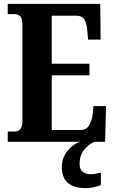

<svg xmlns="http://www.w3.org/2000/svg" viewBox="-20 -734 591 994"><path d="M20 0V-53H57Q96 -53 96 -109V-600Q96 -640 83.5 -650.5Q71 -661 56 -661H20V-714H499L501 -529H436L432 -576Q429 -614 416.5 -633.5Q404 -653 373 -653H248V-404H443V-344H248V-61H397Q426 -61 440 -83Q454 -105 459 -138L464 -185H529L524 0ZM428 240Q364 240 332 213.5Q300 187 300 130Q300 83 330 46.5Q360 10 397 0H469Q443 10 417.5 39Q392 68 392 115Q392 143 408.5 155.5Q425 168 449 168Q470 168 502 160V224Q488 231 464.5 235.5Q441 240 428 240Z"/></svg>

Font: Noto Serif Khmer ExtraCondensed ExtraBold
Style: Regular
Weight: 800
Width: 2
Designer: Danh Hong and the Monotype Design Team
Foundry: Monotype Imaging Inc.
Version: Version 2.004; ttfautohint (v1.8.4.7-5d5b)